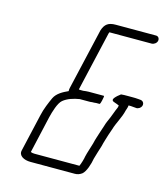

<svg xmlns="http://www.w3.org/2000/svg" viewBox="-99 -717 692 795"><g transform="rotate(15 247.0 -319.0)"><path d="M326 -322C329 -335 330 -342 328 -342H263C256 -342 247 -341 240 -340H229C226 -340 224 -340 221 -341L280 -597C280 -598 281 -600 282 -602H463C473 -602 484 -610 486 -620C488 -630 482 -639 472 -639H299C268 -639 253 -628 244 -600L183 -336C182 -332 182 -328 182 -323C160 -313 135 -300 124 -277C114 -255 101 -225 95 -197L58 -36C52 -12 77 1 105 1H295C306 1 315 -2 325 -9C340 -21 351 -56 355 -80C359 -96 368 -122 373 -139C377 -157 383 -174 388 -191L397 -217C406 -248 424 -275 431 -307C433 -313 435 -318 436 -323L437 -330C444 -330 451 -330 457 -329L469 -328C474 -327 479 -329 484 -332C500 -343 495 -363 480 -365L469 -366C460 -367 452 -367 443 -367H420C413 -367 404 -367 395 -366C386 -359 378 -353 371 -344C359 -328 381 -327 389 -323L398 -319L396 -310L390 -296C388 -291 386 -286 384 -280L377 -262C371 -247 366 -239 361 -221L352 -194C347 -177 340 -159 336 -140C331 -122 322 -97 318 -79C317 -70 310 -46 305 -36H113C106 -36 101 -37 96 -39L132 -197C138 -222 150 -263 166 -276C184 -291 210 -299 235 -303H273C278 -303 283 -303 288 -304C293 -304 298 -304 305 -305H319C322 -305 325 -317 326 -322Z"/></g></svg>

Font: Electronic
Style: SeLtIt
Weight: 300
Version: Version 1.011